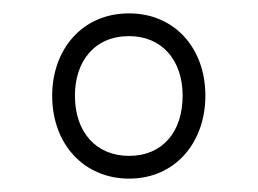

<svg xmlns="http://www.w3.org/2000/svg" viewBox="-20 -578 385 287"><path d="M173 -311C242 -311 287 -365 287 -435C287 -506 241 -558 173 -558C101 -558 58 -502 58 -435C58 -362 106 -311 173 -311ZM173 -345C124 -345 92 -380 92 -435C92 -486 121 -524 173 -524C222 -524 253 -488 253 -435C253 -381 223 -345 173 -345Z"/></svg>

Font: Noto Sans SemiCondensed ExtraLight
Style: Italic
Weight: 200
Width: 4
Italic angle: -12°
Designer: Monotype Design Team
Foundry: Monotype Imaging Inc.
Version: Version 2.013